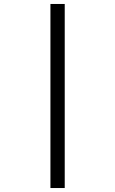

<svg xmlns="http://www.w3.org/2000/svg" viewBox="-20 -812 580 967"><path d="M234 -792H306V135H234Z"/></svg>

Font: ugurmukhi15
Style: Book
Weight: 400
Designer: Jelle Bosma - Monotype Design Team
Foundry: Monotype Imaging Inc.
Version: Version 2.003